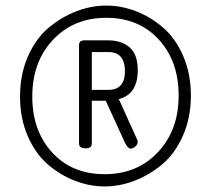

<svg xmlns="http://www.w3.org/2000/svg" viewBox="-20 -705 758 690"><path d="M52 -358Q52 -438 80.5 -502.5Q109 -567 155 -605.5Q201 -644 254.5 -664.5Q308 -685 362 -685Q416 -685 469 -664.5Q522 -644 566.5 -605.5Q611 -567 638.5 -503.5Q666 -440 666 -362Q666 -282 637.5 -217.5Q609 -153 563 -114.5Q517 -76 463.5 -55.5Q410 -35 356 -35Q302 -35 249 -55.5Q196 -76 151.5 -114.5Q107 -153 79.5 -216.5Q52 -280 52 -358ZM264 -189V-543Q264 -558 280 -560H369Q416 -560 445.5 -535Q475 -510 475 -453Q475 -366 407 -349L473 -203Q475 -197 475 -196Q475 -186 466.5 -178.5Q458 -171 449 -171Q440 -171 430 -190L360 -343H310V-189Q310 -172 288 -172Q264 -172 264 -189ZM369 -518H310V-382H369Q429 -382 429 -449Q429 -518 369 -518ZM622 -362Q622 -485 550.5 -563Q479 -641 362 -641Q245 -641 170.5 -562Q96 -483 96 -358Q96 -235 167.5 -157Q239 -79 356 -79Q473 -79 547.5 -158Q622 -237 622 -362Z"/></svg>

Font: Dosis
Style: Book
Weight: 400
Designer: EdgarTolentino, PabloImpallari, IginoMarini
Foundry: EdgarTolentino, PabloImpallari, IginoMarini
Version: Version 1.007